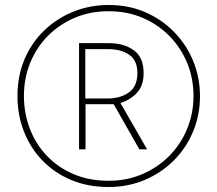

<svg xmlns="http://www.w3.org/2000/svg" viewBox="-20 -742 871 770"><path d="M415 8Q333 8 266 -20Q199 -48 150.5 -98Q102 -148 76 -214.5Q50 -281 50 -357Q50 -437 78 -503.5Q106 -570 156.5 -619Q207 -668 273.5 -695Q340 -722 416 -722Q497 -722 564 -692.5Q631 -663 680 -612Q729 -561 755.5 -495.5Q782 -430 782 -356Q782 -280 754 -213.5Q726 -147 676 -97.5Q626 -48 559.5 -20Q493 8 415 8ZM415 -17Q489 -17 551.5 -44Q614 -71 660 -118Q706 -165 731 -226.5Q756 -288 756 -357Q756 -427 731 -488.5Q706 -550 660 -597Q614 -644 552 -670.5Q490 -697 415 -697Q342 -697 280.5 -671Q219 -645 173 -599Q127 -553 101.5 -491Q76 -429 76 -357Q76 -287 100 -225Q124 -163 168.5 -116.5Q213 -70 275.5 -43.5Q338 -17 415 -17ZM297 -143V-569H416Q477 -569 516.5 -540.5Q556 -512 556 -449Q556 -398 529 -369.5Q502 -341 463 -329L570 -143H539L436 -324H323V-143ZM411 -347Q462 -347 496.5 -371Q531 -395 531 -449Q531 -500 498 -522.5Q465 -545 413 -545H322V-347Z"/></svg>

Font: Noto Sans Lao Looped SemiCondensed Thin
Style: Regular
Weight: 100
Width: 4
Designer: Mark Frömberg, Ben Mitchell
Foundry: The Fontpad Ltd
Version: Version 1.002; ttfautohint (v1.8.4.7-5d5b)